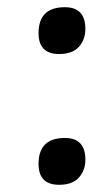

<svg xmlns="http://www.w3.org/2000/svg" viewBox="-20 -498 304 533"><path d="M217 -55Q217 -25 199 -5Q181 15 144 15Q87 15 87 -43Q87 -115 160 -115Q217 -115 217 -55ZM217 -418Q217 -388 199 -368Q181 -348 144 -348Q87 -348 87 -406Q87 -478 160 -478Q217 -478 217 -418Z"/></svg>

Font: Port Lligat Slab
Style: Regular
Weight: 400
Designer: Dario Muhafara, Eduardo Rodriguez Tunni
Foundry: Tipo
Version: Version 1.002